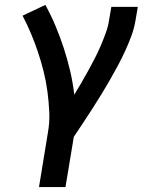

<svg xmlns="http://www.w3.org/2000/svg" viewBox="-20 -558 640 783"><path d="M139 205 175 -15Q183 -58 181 -100.5Q179 -143 173.5 -184.5Q168 -226 158 -266Q148 -306 135 -345Q122 -384 106.5 -421Q91 -458 72 -494L165 -538Q188 -496 206.5 -452Q225 -408 240 -362Q255 -316 266 -269Q277 -222 283 -172Q298 -197 312.5 -221.5Q327 -246 340.5 -271Q354 -296 367 -321Q380 -346 391 -372Q402 -398 411.5 -424Q421 -450 425 -477L434 -530H542L533 -477Q528 -445 516.5 -413.5Q505 -382 491 -351.5Q477 -321 461 -291Q445 -261 428 -231.5Q411 -202 393 -172.5Q375 -143 356.5 -114.5Q338 -86 319 -57Q300 -28 281 0L247 205Z"/></svg>

Font: Iosevka Slab Semibold Extended
Style: Italic
Weight: 600
Width: 7
Italic angle: -9°
Monospace: yes
Designer: Belleve Invis
Foundry: Belleve Invis
Version: Version 11.1.0; ttfautohint (v1.8.3)